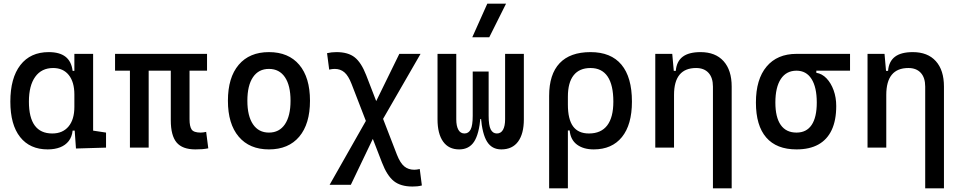

<svg xmlns="http://www.w3.org/2000/svg" viewBox="-20 -815 5313 1060"><path d="M243.2 9.8Q145 9.8 91.1 -58.3Q37.1 -126.5 37.1 -253.9Q37.1 -384.3 92.5 -455.8Q147.9 -527.3 249 -527.3Q309.1 -527.3 341.8 -501.7Q374.5 -476.1 380.9 -423.8H420.9L390.6 -293Q390.6 -362.3 359.6 -400.9Q328.6 -439.5 273.4 -439.5Q209.5 -439.5 174.6 -391.1Q139.6 -342.8 139.6 -253.9Q139.6 -78.1 268.6 -78.1Q326.2 -78.1 358.4 -116.7Q390.6 -155.3 390.6 -224.6V-252L425.8 -93.8H380.9Q377.4 -59.6 359.4 -36.4Q341.3 -13.2 311.8 -1.7Q282.2 9.8 243.2 9.8ZM399.4 4.9 390.6 -119.1V-239.3L494.1 -210V-93.8L565.4 -83V0ZM390.6 -146.5V-517.6H494.1V-175.8Z M1058.6 9.8Q986.8 9.8 954.8 -28.6Q922.9 -66.9 922.9 -151.4V-517.6H1026.4V-156.2Q1026.4 -117.7 1037.8 -100.3Q1049.3 -83 1087.9 -83Q1094.7 -83 1101.8 -84Q1108.9 -85 1118.2 -86.9L1129.9 3.9Q1111.8 7.3 1096.7 8.5Q1081.5 9.8 1058.6 9.8ZM697.3 0V-517.6H800.8V0ZM615.2 -424.8V-517.6H1123V-424.8Z M1464.8 9.8Q1357.4 9.8 1297.9 -60.5Q1238.3 -130.9 1238.3 -258.8Q1238.3 -387.2 1297.9 -457.3Q1357.4 -527.3 1464.8 -527.3Q1572.8 -527.3 1632.1 -457.3Q1691.4 -387.2 1691.4 -258.8Q1691.4 -130.9 1632.1 -60.5Q1572.8 9.8 1464.8 9.8ZM1464.8 -83Q1522 -83 1553 -128.9Q1584 -174.8 1584 -258.8Q1584 -343.3 1553 -388.9Q1522 -434.6 1464.8 -434.6Q1407.7 -434.6 1376.7 -388.9Q1345.7 -343.3 1345.7 -258.8Q1345.7 -174.8 1376.7 -128.9Q1407.7 -83 1464.8 -83Z M2257.3 214.8Q2191.9 214.8 2154.3 184.8Q2116.7 154.8 2088.9 82.5L1920.9 -351.6Q1903.3 -397 1881.3 -415.8Q1859.4 -434.6 1827.6 -434.6Q1814.5 -434.6 1797.4 -430.7L1785.6 -521.5Q1810.5 -527.3 1837.4 -527.3Q1901.9 -527.3 1938.2 -498.5Q1974.6 -469.7 2001.5 -400.4L2171.4 39.1Q2189.5 85 2211.9 103.5Q2234.4 122.1 2267.1 122.1Q2273.9 122.1 2281 121.1Q2288.1 120.1 2297.4 118.2L2309.1 209Q2295.4 212.4 2283.7 213.6Q2272 214.8 2257.3 214.8ZM1799.8 205.1 2025.4 -192.4 2184.6 -517.6H2301.8L2073.2 -121.1L1917 205.1Z M2747.6 9.8Q2695.8 9.8 2669.2 -32.5Q2642.6 -74.7 2634.8 -168H2635.3L2677.7 -175.8Q2677.7 -122.6 2689.2 -100.3Q2700.7 -78.1 2723.1 -78.1Q2745.6 -78.1 2757.1 -98.6Q2768.6 -119.1 2768.6 -156.2V-517.6H2872.1V-156.2Q2872.1 -76.7 2840.3 -33.4Q2808.6 9.8 2747.6 9.8ZM2515.1 9.8Q2457 9.8 2426.3 -33.4Q2395.5 -76.7 2395.5 -156.2V-517.6H2499V-156.2Q2499 -119.1 2510.5 -98.6Q2522 -78.1 2544.4 -78.1Q2566.9 -78.1 2578.4 -100.3Q2589.8 -122.6 2589.8 -175.8L2632.3 -168H2632.8Q2625 -74.7 2597.2 -32.5Q2569.3 9.8 2515.1 9.8ZM2589.8 -158.2V-419.9H2677.7V-158.2ZM2587.4 -609.4 2670.4 -794.9H2773.9L2681.2 -609.4Z M3257.8 9.8Q3201.2 9.8 3165.5 -16.6Q3129.9 -43 3125 -94.7H3080.1L3115.2 -237.3Q3115.2 -156.7 3143.8 -117.4Q3172.4 -78.1 3231.4 -78.1Q3298.3 -78.1 3332.3 -122.6Q3366.2 -167 3366.2 -253.9Q3366.2 -345.7 3334.5 -392.6Q3302.7 -439.5 3240.2 -439.5Q3178.7 -439.5 3147 -399.4Q3115.2 -359.4 3115.2 -281.2L3011.7 -285.6Q3011.7 -404.8 3069.6 -466.1Q3127.4 -527.3 3240.2 -527.3Q3353 -527.3 3410.9 -458Q3468.8 -388.7 3468.8 -253.9Q3468.8 -126.5 3413.6 -58.3Q3358.4 9.8 3257.8 9.8ZM3011.7 224.6V-285.6H3115.2V224.6Z M3916 224.6V-336.9Q3916 -386.2 3891.6 -412.8Q3867.2 -439.5 3823.2 -439.5Q3701.2 -439.5 3701.2 -291L3670.9 -423.8H3710.9Q3715.3 -476.1 3749 -501.7Q3782.7 -527.3 3847.7 -527.3Q3929.7 -527.3 3974.6 -477.5Q4019.5 -427.7 4019.5 -336.9V224.6ZM3597.7 0V-517.6H3691.4L3701.2 -408.2V0Z M4377.4 9.8Q4267.1 9.8 4210.2 -55.9Q4153.3 -121.6 4153.3 -249Q4153.3 -377.4 4212.2 -447.5Q4271 -517.6 4377.4 -517.6L4486.8 -486.8V-413.1Q4518.6 -408.2 4543.2 -382.3Q4567.9 -356.4 4582.3 -316.7Q4596.7 -276.9 4596.7 -229.5Q4596.7 -150.9 4571.8 -97.7Q4546.9 -44.4 4498.3 -17.3Q4449.7 9.8 4377.4 9.8ZM4377.4 -83Q4432.6 -83 4460.9 -125.2Q4489.3 -167.5 4489.3 -249Q4489.3 -333.5 4460.2 -379.2Q4431.2 -424.8 4377.4 -424.8Q4321.3 -424.8 4291 -379.2Q4260.7 -333.5 4260.7 -249Q4260.7 -167.5 4290.3 -125.2Q4319.8 -83 4377.4 -83ZM4377.4 -424.8V-517.6H4672.9V-424.8Z M5087.9 224.6V-336.9Q5087.9 -386.2 5063.5 -412.8Q5039.1 -439.5 4995.1 -439.5Q4873 -439.5 4873 -291L4842.8 -423.8H4882.8Q4887.2 -476.1 4920.9 -501.7Q4954.6 -527.3 5019.5 -527.3Q5101.6 -527.3 5146.5 -477.5Q5191.4 -427.7 5191.4 -336.9V224.6ZM4769.5 0V-517.6H4863.3L4873 -408.2V0Z"/></svg>

Font: Cascadia Mono
Style: Regular
Weight: 400
Monospace: yes
Designer: Aaron Bell
Foundry: Saja Typeworks
Version: Version 2102.003